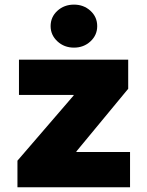

<svg xmlns="http://www.w3.org/2000/svg" viewBox="-20 -791 623 811"><path d="M53.7 0V-112.3L291 -387.7V-390.1H60.1V-539.1H521.5V-416L302.7 -151.4V-148.9H529.3V0ZM292.5 -589.8Q251 -589.8 222.4 -616.5Q193.8 -643.1 193.8 -680.7Q193.8 -719.2 222.4 -745.4Q251 -771.5 292.5 -771.5Q333.5 -771.5 362.1 -745.4Q390.6 -719.2 390.6 -680.7Q390.6 -642.6 362.1 -616.2Q333.5 -589.8 292.5 -589.8Z"/></svg>

Font: Inter 18pt Black
Style: Regular
Weight: 900
Designer: Rasmus Andersson
Foundry: rsms
Version: Version 4.001;git-66647c0bb